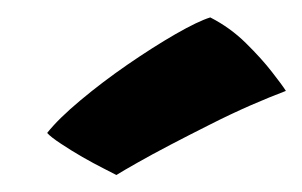

<svg xmlns="http://www.w3.org/2000/svg" viewBox="-20 -774 356 226"><path d="M227.5 -753.5Q251 -741.5 269.5 -723.2Q288 -705 300.2 -689.2Q312.5 -673.5 316.5 -667Q298 -660 274.5 -649.8Q251 -639.5 226.8 -627.2Q202.5 -615 180.5 -603.5Q158.5 -592 141.8 -582.5Q125 -573 117 -568Q113 -570 101.8 -575.8Q90.5 -581.5 77 -589.2Q63.5 -597 51.8 -604.8Q40 -612.5 35.5 -617.5Q49 -634.5 74.8 -656Q100.5 -677.5 130.2 -698Q160 -718.5 186.5 -733.8Q213 -749 227.5 -753.5Z"/></svg>

Font: Grandstander Thin
Style: Bold
Weight: 700
Version: Version 1.200